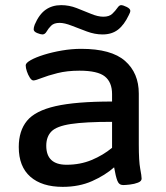

<svg xmlns="http://www.w3.org/2000/svg" viewBox="-20 -720 645 747"><path d="M224 7Q143 7 98 -32.5Q53 -72 53 -148Q53 -211 85 -250Q117 -289 196 -307Q275 -325 416 -325V-354Q416 -400 388 -422.5Q360 -445 289 -445Q241 -445 203.5 -435.5Q166 -426 142 -416.5Q118 -407 110 -407Q103 -407 96 -418Q89 -429 84.5 -442.5Q80 -456 80 -466Q80 -475 99.5 -486Q119 -497 151 -507Q183 -517 221 -523.5Q259 -530 296 -530Q413 -530 466.5 -483Q520 -436 520 -356V-158Q520 -93 525.5 -64Q531 -35 531 -25Q531 -15 517 -9.5Q503 -4 485.5 -2Q468 0 459 0Q443 0 436.5 -17Q430 -34 424 -69Q389 -38 338.5 -15.5Q288 7 224 7ZM239 -79Q292 -79 336.5 -97.5Q381 -116 416 -145V-246Q311 -246 255.5 -237.5Q200 -229 180 -208.5Q160 -188 160 -153Q160 -79 239 -79ZM145 -586Q138 -586 124.5 -591.5Q111 -597 111 -606Q111 -613 115 -624Q132 -664 157.5 -682Q183 -700 218 -700Q249 -700 278.5 -688.5Q308 -677 334.5 -666Q361 -655 382 -655Q405 -655 417 -666.5Q429 -678 436.5 -689Q444 -700 451 -700Q459 -700 473 -693Q487 -686 487 -678Q487 -672 481 -661Q463 -623 439 -604.5Q415 -586 379 -586Q349 -586 318 -597.5Q287 -609 259 -620Q231 -631 212 -631Q190 -631 179 -620Q168 -609 161.5 -597.5Q155 -586 145 -586Z"/></svg>

Font: Asap Semi Expanded Medium
Style: Regular
Weight: 500
Width: 6
Designer: Pablo Cosgaya
Foundry: Omnibus-Type
Version: Version 3.001; ttfautohint (v1.8.4.7-5d5b)